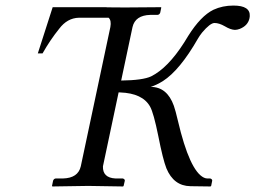

<svg xmlns="http://www.w3.org/2000/svg" viewBox="-20 -672 923 694"><path d="M740.7 2 668 1Q607.9 0 581.5 -63.5Q568.8 -95.7 552.2 -180.2Q535.2 -264.2 522.5 -286.6Q495.6 -335 414.1 -337.9Q411.1 -337.9 408.7 -337.9L352.1 -70.8Q350.6 -29.3 397.5 -26.9H423.8Q431.2 -24.9 431.2 -19L426.8 0L424.8 2Q423.8 2 298.8 0L169.4 2L168 0L171.9 -19Q174.8 -26.4 181.6 -26.9H207.5Q262.2 -28.3 272 -70.8L378.9 -574.2Q383.3 -598.1 372.6 -607.9H265.1Q223.1 -606.9 193.8 -567.9Q161.1 -527.3 133.8 -479H116.7L170.4 -646H307.1H365.2L365.7 -645.5Q413.1 -645 432.1 -645L561.5 -646L563 -645L559.1 -626Q556.2 -618.7 549.3 -618.2H523.4Q468.8 -616.7 459 -574.2L418 -380.9Q496.1 -381.8 526.4 -396Q586.9 -426.3 645.5 -518.1Q650.4 -525.9 660.2 -542Q705.6 -614.3 751.5 -636.7Q784.2 -651.9 823.7 -651.9Q885.3 -651.9 882.8 -613.3Q882.3 -609.4 881.8 -606Q876 -579.1 846.2 -567.4Q836.9 -564 829.1 -564Q813.5 -564.5 792.5 -577.1Q772 -588.9 755.4 -588.9Q739.7 -588.9 710.4 -554.2Q701.2 -542.5 695.3 -532.2Q629.9 -418 568.8 -378.9Q546.9 -365.2 524.9 -357.9Q584 -357.9 608.4 -289.6Q614.7 -271.5 623 -235.8Q665.5 -54.2 717.3 -29.8Q723.6 -26.9 729.5 -26.9H739.7Q747.1 -24.9 747.1 -19L743.2 0Z"/></svg>

Font: Linux Biolinum Capitals O
Style: Italic Samll Caps
Weight: 400
Italic angle: -12°
Designer: Philipp H. Poll
Foundry: Philipp H. Poll
Version: Version 0.6.2